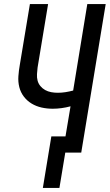

<svg xmlns="http://www.w3.org/2000/svg" viewBox="-20 -755 543 950"><path d="M192 175 234 -80H304L329 -229Q307 -223 284.5 -220Q262 -217 241 -217Q212 -217 185.5 -223Q159 -229 136.5 -242.5Q114 -256 98 -277Q82 -298 75.5 -324Q69 -350 71 -378Q73 -406 78 -434L128 -735H218L166 -421Q164 -405 163 -388Q162 -371 166 -356Q170 -341 180 -329Q190 -317 203.5 -309.5Q217 -302 233 -299Q249 -296 266 -296Q285 -296 304 -299Q323 -302 342 -307L412 -735H503L382 0H303L274 175Z"/></svg>

Font: Iosevka SS04 Medium Oblique
Style: Regular
Weight: 500
Italic angle: -9°
Monospace: yes
Designer: Belleve Invis
Foundry: Belleve Invis
Version: Version 19.0.0; ttfautohint (v1.8.4)